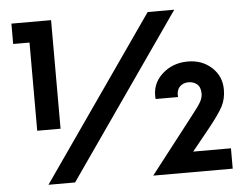

<svg xmlns="http://www.w3.org/2000/svg" viewBox="-52 -815 1130 881"><g transform="rotate(-5 512.5 -374.5)"><path d="M213.9 -250H106.4V-656.2H31.2V-750H213.9ZM658.7 -748.5H781.2L258.8 1.5H136.2ZM811 -92.3H984.9V1.5H618.7L814 -250Q852.1 -297.9 862.3 -316.9Q872.6 -335.9 872.6 -353.5Q872.6 -384.3 856.2 -397.7Q839.8 -411.1 817.4 -411.1Q791 -411.1 775.6 -394Q760.3 -377 763.7 -347.7H660.2Q653.8 -416 702.6 -461.2Q751.5 -506.3 822.3 -506.3Q887.7 -506.3 931.9 -465.8Q976.1 -425.3 976.1 -363.8Q976.1 -321.3 959 -287.8Q941.9 -254.4 890.1 -189.9Z"/></g></svg>

Font: Now
Style: Bold
Weight: 700
Designer: Alfredo Marco Pradil
Foundry: Alfredo Marco Pradil
Version: Version 1.002;PS 001.002;hotconv 1.0.88;makeotf.lib2.5.64775